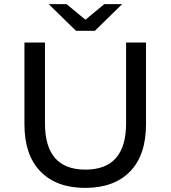

<svg xmlns="http://www.w3.org/2000/svg" viewBox="-20 -907 831 935"><path d="M442 -757H350L217 -887H304L396 -811L488 -887H575ZM594 -700H691V-302Q691 -151 613 -71.5Q535 8 395 8Q255 8 177 -72Q99 -152 99 -302V-700H199V-306Q199 -81 396 -81Q594 -81 594 -306Z"/></svg>

Font: Montserrat
Style: Regular
Weight: 500
Designer: Julieta Ulanovsky
Foundry: Julieta Ulanovsky
Version: Version 7.200;PS 007.200;hotconv 1.0.88;makeotf.lib2.5.64775